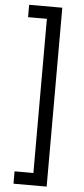

<svg xmlns="http://www.w3.org/2000/svg" viewBox="-65 -867 469 1067"><g transform="rotate(5 170.0 -333.0)"><path d="M53 97H158V-763H53V-832H238V166H53Z"/></g></svg>

Font: Noto Sans Gurmukhi SemiCondensed
Style: Regular
Weight: 400
Width: 4
Designer: Jelle Bosma - Monotype Design Team
Foundry: Monotype Imaging Inc.
Version: Version 2.004; ttfautohint (v1.8.4.7-5d5b)